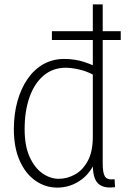

<svg xmlns="http://www.w3.org/2000/svg" viewBox="-20 -845 583 873"><path d="M529 -703V-663H216V-703ZM447 -825V-101Q447 -58 457.5 -42Q468 -26 501 -30L503 6Q466 11 443.5 1Q421 -9 411.5 -33Q402 -57 402 -96V-146H427Q402 -67 352 -29.5Q302 8 240 8Q186 8 141 -23.5Q96 -55 69.5 -114.5Q43 -174 43 -258Q43 -327 59.5 -385.5Q76 -444 106 -487Q136 -530 178 -553.5Q220 -577 272 -577Q322 -577 365 -562.5Q408 -548 438 -530L404 -505Q375 -521 340 -529Q305 -537 279 -537Q221 -537 179 -502Q137 -467 114.5 -404Q92 -341 92 -258Q92 -181 115 -131Q138 -81 173.5 -56.5Q209 -32 247 -32Q286 -32 321.5 -52Q357 -72 379.5 -114Q402 -156 402 -223V-825Z"/></svg>

Font: Yaldevi ExtraLight
Style: Regular
Weight: 200
Designer: Sol Matas, Rajitha Manaperi, Kosala Senevirathne
Foundry: Mooniak
Version: Version 1.100